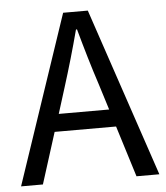

<svg xmlns="http://www.w3.org/2000/svg" viewBox="-49 -700 642 744"><g transform="rotate(-5 272.0 -328.0)"><path d="M204 -366C227 -439 248 -511 268 -587H272C293 -511 314 -439 338 -366L369 -267H173ZM3 0H88L151 -199H390L452 0H541L320 -656H224Z"/></g></svg>

Font: DAIFUKU Sans
Style: Regular
Weight: 400
Designer: Original font ‘Source Han Sans JP’ : Paul D. Hunt
Foundry: Daifuku
Version: Version 1.000